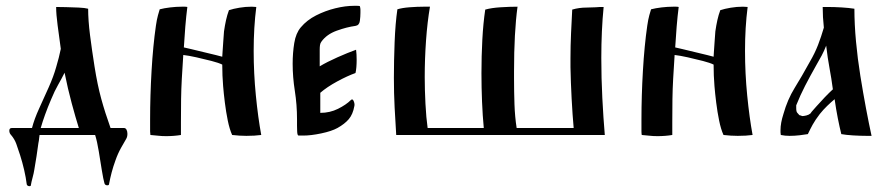

<svg xmlns="http://www.w3.org/2000/svg" viewBox="-20 -464 3056 660"><path d="M21 -24H90Q98 -55 114.5 -91Q131 -127 147.5 -164Q164 -201 173 -233Q178 -250 182 -265.5Q186 -281 189 -296Q183 -340 178 -377.5Q173 -415 173 -440Q185 -440 206.5 -439.5Q228 -439 250 -438Q272 -437 283 -434Q283 -394 289.5 -343Q296 -292 305 -235Q315 -172 328 -124.5Q341 -77 360 -24H406Q412 -24 415 -18Q418 -12 418 -4Q418 6 414 13Q408 23 396.5 43.5Q385 64 377 87Q369 109 364 128Q359 147 355 168Q355 173 349 173Q341 173 339 166Q335 152 330 121Q325 90 319.5 56Q314 22 307 0H116Q115 4 114.5 11.5Q114 19 112 28Q108 57 105.5 73.5Q103 90 98 119Q96 132 92 146.5Q88 161 86 173Q86 176 82 176Q74 176 72 170Q69 146 63 120Q57 94 49 69Q42 47 36 30.5Q30 14 18 0Q12 -6 12 -15Q12 -24 21 -24ZM251 -24Q240 -59 226.5 -109Q213 -159 202 -214Q191 -192 179.5 -172Q168 -152 156 -123Q144 -95 135 -70Q126 -45 120 -24Z M624 -440Q620 -409 617 -372.5Q614 -336 612 -301Q618 -300 638 -295Q658 -290 681.5 -284.5Q705 -279 723 -274.5Q741 -270 744 -269Q744 -269 745 -285Q746 -301 747.5 -321.5Q749 -342 750 -356Q753 -377 757 -395Q761 -413 767 -429Q782 -434 803 -437.5Q824 -441 845 -441Q850 -441 853.5 -440.5Q857 -440 861 -440Q852 -370 852 -289Q852 -212 859.5 -136Q867 -60 878 0Q856 3 827 3Q804 3 778 0Q769 -20 763 -49.5Q757 -79 753 -111Q749 -143 747 -168Q744 -204 744 -242Q732 -248 707 -254.5Q682 -261 655 -267Q628 -273 610 -275Q607 -229 605 -193.5Q603 -158 602.5 -123.5Q602 -89 602 -44V0Q578 4 551 4Q536 4 523.5 2.5Q511 1 497 0Q496 -6 496 -12.5Q496 -19 496 -26V-54Q496 -134 501 -220.5Q506 -307 516 -376Q519 -397 523 -411.5Q527 -426 529 -432Q544 -436 565 -438.5Q586 -441 605 -441Q610 -441 615 -441Q620 -441 624 -440Z M1001 -54Q1001 -104 993.5 -151.5Q986 -199 986 -245Q986 -282 991.5 -316Q997 -350 1014 -370Q1035 -395 1066.5 -411Q1098 -427 1132.5 -435.5Q1167 -444 1197 -444Q1202 -444 1207.5 -444Q1213 -444 1217 -443Q1219 -436 1219 -430.5Q1219 -425 1219 -420Q1219 -407 1217 -392Q1215 -377 1202 -375Q1172 -371 1137.5 -358.5Q1103 -346 1085 -321Q1081 -316 1080 -309Q1079 -302 1079 -294V-236Q1104 -251 1140 -267Q1176 -283 1204 -293Q1205 -286 1205.5 -277Q1206 -268 1206 -258Q1206 -245 1205 -233Q1204 -221 1202 -213Q1174 -203 1139 -184Q1104 -165 1081 -145V-76Q1114 -76 1142 -90Q1170 -104 1186 -120Q1192 -126 1196 -116Q1200 -106 1198 -99Q1193 -71 1179 -54.5Q1165 -38 1140 -24Q1120 -13 1084.5 -5.5Q1049 2 1023 2H1006Q1002 1 1001.5 -12.5Q1001 -26 1001 -31Z M1759 -441Q1747 -353 1747 -219V-195Q1747 -149 1748.5 -105.5Q1750 -62 1756 -24H1952Q1948 -68 1945 -124.5Q1942 -181 1941 -233V-263Q1941 -307 1943 -350Q1945 -393 1947 -431Q1970 -438 1997 -438L2028 -439Q2036 -440 2042.5 -440Q2049 -440 2055 -440Q2051 -400 2049 -356Q2047 -312 2047 -265Q2047 -196 2050.5 -127Q2054 -58 2059 0H1342Q1339 -46 1336.5 -95Q1334 -144 1334 -196Q1334 -254 1336.5 -319Q1339 -384 1346 -432Q1362 -437 1388 -439Q1414 -441 1436 -441H1458Q1449 -388 1444.5 -325Q1440 -262 1440 -199Q1440 -156 1442.5 -107.5Q1445 -59 1450 -24H1643Q1639 -66 1637 -114.5Q1635 -163 1635 -212Q1635 -271 1638 -327.5Q1641 -384 1648 -431Q1669 -437 1701 -439Q1733 -441 1759 -441Z M2313 -440Q2309 -409 2306 -372.5Q2303 -336 2301 -301Q2307 -300 2327 -295Q2347 -290 2370.5 -284.5Q2394 -279 2412 -274.5Q2430 -270 2433 -269Q2433 -269 2434 -285Q2435 -301 2436.5 -321.5Q2438 -342 2439 -356Q2442 -377 2446 -395Q2450 -413 2456 -429Q2471 -434 2492 -437.5Q2513 -441 2534 -441Q2539 -441 2542.5 -440.5Q2546 -440 2550 -440Q2541 -370 2541 -289Q2541 -212 2548.5 -136Q2556 -60 2567 0Q2545 3 2516 3Q2493 3 2467 0Q2458 -20 2452 -49.5Q2446 -79 2442 -111Q2438 -143 2436 -168Q2433 -204 2433 -242Q2421 -248 2396 -254.5Q2371 -261 2344 -267Q2317 -273 2299 -275Q2296 -229 2294 -193.5Q2292 -158 2291.5 -123.5Q2291 -89 2291 -44V0Q2267 4 2240 4Q2225 4 2212.5 2.5Q2200 1 2186 0Q2185 -6 2185 -12.5Q2185 -19 2185 -26V-54Q2185 -134 2190 -220.5Q2195 -307 2205 -376Q2208 -397 2212 -411.5Q2216 -426 2218 -432Q2233 -436 2254 -438.5Q2275 -441 2294 -441Q2299 -441 2304 -441Q2309 -441 2313 -440Z M2917 -434Q2917 -381 2922.5 -321.5Q2928 -262 2937.5 -203Q2947 -144 2957 -91Q2967 -38 2976 3H2960Q2938 3 2913 1.5Q2888 0 2872 -3Q2866 -27 2860 -57.5Q2854 -88 2849 -123Q2837 -113 2823.5 -100Q2810 -87 2798 -72Q2782 -51 2773.5 -35.5Q2765 -20 2757 -3Q2746 -1 2728.5 1Q2711 3 2694 3Q2678 3 2664 0Q2663 -5 2663 -9Q2663 -13 2663 -17Q2663 -41 2673 -72Q2687 -122 2711.5 -161.5Q2736 -201 2764 -252Q2781 -281 2792 -309.5Q2803 -338 2812 -369Q2810 -387 2809 -405Q2808 -423 2808 -440H2825Q2848 -440 2873 -438.5Q2898 -437 2917 -434ZM2843 -157Q2838 -195 2831.5 -229.5Q2825 -264 2820 -307Q2813 -289 2804.5 -273Q2796 -257 2786 -240Q2764 -201 2747.5 -169Q2731 -137 2717 -102V-93Q2717 -80 2720.5 -76.5Q2724 -73 2728 -68Q2730 -68 2733.5 -66.5Q2737 -65 2738 -65Q2743 -65 2751.5 -67Q2760 -69 2766 -74Q2769 -79 2775.5 -86Q2782 -93 2787 -99Q2802 -116 2816 -130.5Q2830 -145 2843 -157Z"/></svg>

Font: Ponomar
Style: Regular
Weight: 400
Version: Version 1.301; ttfautohint (v1.8.4.7-5d5b)